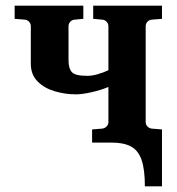

<svg xmlns="http://www.w3.org/2000/svg" viewBox="-20 -508 629 684"><path d="M557.1 155.8H496.1Q496.1 94.7 484.1 61Q472.2 27.3 446.3 13.7Q420.4 0 378.9 0H308.1V-46.9L344.2 -49.8Q353 -50.8 359.6 -57.4Q366.2 -64 366.2 -73.2V-198.2Q339.4 -187 305.9 -179.4Q272.5 -171.9 251 -171.9Q211.9 -171.9 174.8 -182.9Q137.7 -193.8 113.8 -218Q89.8 -242.2 89.8 -280.8V-415Q89.8 -423.8 83.5 -430.7Q77.1 -437.5 67.9 -438L32.2 -440.9V-487.8H276.9V-440.9L246.1 -438Q236.8 -437.5 230.5 -430.7Q224.1 -423.8 224.1 -415V-293.9Q224.1 -264.2 236.1 -251Q248 -237.8 291 -237.8Q307.6 -237.8 327.4 -243.4Q347.2 -249 366.2 -257.8V-415Q366.2 -423.8 359.6 -430.7Q353 -437.5 344.2 -438L312 -440.9V-487.8H557.1V-440.9L521 -438Q511.7 -437.5 505.4 -430.7Q499 -423.8 499 -415V-73.2Q499 -64 505.4 -57.4Q511.7 -50.8 521 -49.8L557.1 -46.9Z"/></svg>

Font: Charis
Style: Bold
Weight: 700
Designer: Walt Agee, Miriam Martin, Annie Olsen, Victor Gaultney, Lorna Priest, Alan Ward, Bob Hallissy, Martin Hosken, Sharon Cor
Foundry: SIL Global
Version: Version 7.000